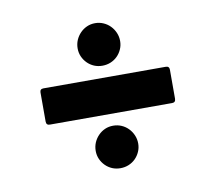

<svg xmlns="http://www.w3.org/2000/svg" viewBox="-56 -527 611 545"><g transform="rotate(-10 250.0 -255.0)"><path d="M73.7 -203.1Q63.5 -203.1 63.5 -213.9V-297.4Q63.5 -307.6 73.7 -307.6H426.3Q436.5 -307.6 436.5 -297.4V-213.9Q436.5 -203.1 426.3 -203.1ZM189 -106.9Q189 -119.6 193.8 -130.9Q198.7 -142.1 207 -150.6Q215.3 -159.2 226.3 -164.1Q237.3 -168.9 250 -168.9Q262.7 -168.9 273.9 -164.1Q285.2 -159.2 293.5 -150.6Q301.8 -142.1 306.6 -130.9Q311.5 -119.6 311.5 -106.9Q311.5 -94.2 306.6 -83.3Q301.8 -72.3 293.5 -64Q285.2 -55.7 273.9 -51Q262.7 -46.4 250 -46.4Q237.3 -46.4 226.3 -51Q215.3 -55.7 207 -64Q198.7 -72.3 193.8 -83.3Q189 -94.2 189 -106.9ZM189 -402.3Q189 -415 193.8 -426.3Q198.7 -437.5 207 -446Q215.3 -454.6 226.3 -459.5Q237.3 -464.4 250 -464.4Q262.7 -464.4 273.9 -459.5Q285.2 -454.6 293.5 -446Q301.8 -437.5 306.6 -426.3Q311.5 -415 311.5 -402.3Q311.5 -389.6 306.6 -378.7Q301.8 -367.7 293.5 -359.4Q285.2 -351.1 273.9 -346.4Q262.7 -341.8 250 -341.8Q237.3 -341.8 226.3 -346.4Q215.3 -351.1 207 -359.4Q198.7 -367.7 193.8 -378.7Q189 -389.6 189 -402.3Z"/></g></svg>

Font: Fascinate Cyrillic
Style: Regular
Weight: 900
Designer: Denis Ignatov
Foundry: Astigmatic (AOETI)
Version: Version 1.00 November 30, 2018, initial release